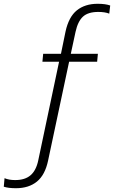

<svg xmlns="http://www.w3.org/2000/svg" viewBox="-100 -764 647 1014"><path d="M-80 222 -76 177Q-53 187 -20 187Q32 187 61.5 161.5Q91 136 102 83L212 -438H124L128 -480H222L246 -597Q263 -675 306 -709.5Q349 -744 416 -744Q457 -744 482 -735L477 -692Q454 -701 419 -701Q365 -701 338 -676Q311 -651 299 -596L274 -480H417L413 -438H265L154 84Q138 160 95 195Q52 230 -16 230Q-56 230 -80 222Z"/></svg>

Font: Prompt ExtraLight
Style: Regular
Weight: 275
Designer: Katatrad Team
Foundry: CadsonDemak
Version: Version 1.001